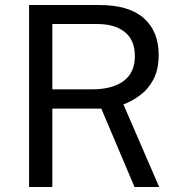

<svg xmlns="http://www.w3.org/2000/svg" viewBox="-20 -743 716 763"><path d="M612.5 0H514.5L382.5 -311.5H188V0H95.5V-723H375.5Q493 -723 551.8 -670.5Q610.5 -618 610.5 -525.5Q610.5 -466.5 589.8 -427.5Q569 -388.5 537 -364.8Q505 -341 470.5 -328ZM345.5 -388Q427 -388 471.5 -421.2Q516 -454.5 516 -520Q516 -583.5 476.2 -615.5Q436.5 -647.5 367.5 -647.5H188V-388Z"/></svg>

Font: Public Sans
Style: Regular
Weight: 400
Designer: The Public Sans project authors (U.S. Web Design System). Libre Franklin designed by Pablo Impallari and Rodrigo Fuenzal
Version: Version 1.008; ttfautohint (v1.8.1) -l 8 -r 50 -G 200 -x 14 